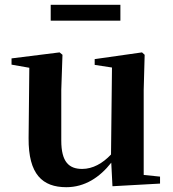

<svg xmlns="http://www.w3.org/2000/svg" viewBox="-20 -763 718 799"><path d="M191 -677H481V-743H191ZM448 12 646 1V-28L578 -35V-389L582 -535L571 -545L374 -517V-493L446 -482L442 -120C407 -83 366 -60 322 -60C267 -60 235 -89 235 -178V-389L240 -535L228 -545L28 -520V-494L102 -481L99 -188C98 -37 157 16 256 16C333 16 395 -25 443 -86Z"/></svg>

Font: Noto Serif CJK TC
Style: Bold
Weight: 700
Designer: Ryoko NISHIZUKA 西塚涼子 (kana & ideographs); Frank Grießhammer (Latin, Greek & Cyrillic); Wenlong ZHANG 张文龙 (bopomofo); San
Foundry: Adobe
Version: Version 2.001;hotconv 1.1.0;makeotfexe 2.6.0